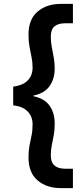

<svg xmlns="http://www.w3.org/2000/svg" viewBox="-20 -816 422 990"><path d="M295 154Q220 154 173.5 114Q127 74 127 -4Q127 -39 132 -65Q137 -91 142.5 -116.5Q148 -142 148 -176Q148 -199 138.5 -219Q129 -239 108 -253.5Q87 -268 48 -273V-369Q87 -375 108 -389Q129 -403 138.5 -423Q148 -443 148 -467Q148 -496 142.5 -522Q137 -548 132 -575.5Q127 -603 127 -638Q127 -716 173.5 -756Q220 -796 295 -796H356V-696H317Q280 -696 261 -680Q242 -664 242 -627Q242 -600 247 -573.5Q252 -547 257 -520.5Q262 -494 262 -462Q262 -410 236 -372.5Q210 -335 152 -323V-320Q210 -308 236 -270.5Q262 -233 262 -179Q262 -144 257 -117.5Q252 -91 247 -67Q242 -43 242 -15Q242 21 261 37.5Q280 54 317 54H356V154Z"/></svg>

Font: DM Sans 36pt SemiBold
Style: Regular
Weight: 600
Designer: Colophon Foundry, Jonny Pinhorn
Foundry: Colophon Foundry
Version: Version 4.004;gftools[0.9.30]